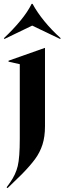

<svg xmlns="http://www.w3.org/2000/svg" viewBox="-30 -770 333 990"><path d="M4 196 22 171Q51 130 61.5 86Q72 42 72 -54V-439L14 -452V-457L201 -523H202V-119Q202 -65 189 -24.5Q176 16 151 50Q126 84 84 127L9 200ZM-7 -569 -10 -573Q37 -617 75 -663Q113 -709 133 -750H138Q161 -707 199 -660.5Q237 -614 283 -573L280 -569L136 -638Z"/></svg>

Font: Nyght Serif Medium
Style: Regular
Weight: 500
Designer: Maksym Kobuzan
Version: Version 0.410